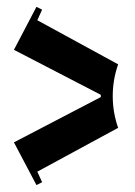

<svg xmlns="http://www.w3.org/2000/svg" viewBox="-20 -600 394 562"><path d="M275 -322.5 20.8 -454.2 86.7 -580 103.3 -571.7 89.2 -540.8 325.8 -411.7Q310 -366.7 310 -318.8Q310 -270.8 325.8 -225.8L89.2 -97.5L103.3 -66.7L86.7 -58.3L20.8 -183.3L275 -315.8Z"/></svg>

Font: Chomsky
Style: Regular
Weight: 400
Version: Version 2.3